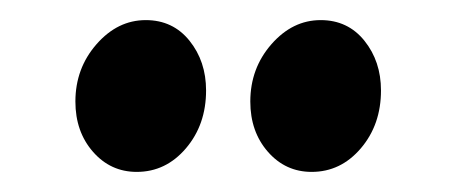

<svg xmlns="http://www.w3.org/2000/svg" viewBox="-20 -771 455 191"><path d="M290 -600Q264 -600 246.5 -620Q229 -640 229 -670Q229 -703 250 -727Q271 -751 299 -751Q326 -751 342.5 -730.5Q359 -710 359 -681Q359 -647 339 -623.5Q319 -600 290 -600ZM116 -600Q90 -600 72.5 -620Q55 -640 55 -670Q55 -703 76 -727Q97 -751 125 -751Q152 -751 168.5 -730.5Q185 -710 185 -681Q185 -647 165 -623.5Q145 -600 116 -600Z"/></svg>

Font: Lora Italic
Style: Italic
Weight: 400
Italic angle: -3°
Designer: Olga Karpushina, Alexei Vanyashin (Cyrillic)
Foundry: Cyreal
Version: Version 2.210; ttfautohint (v1.8.1.43-b0c9)